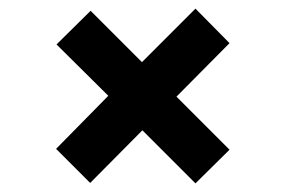

<svg xmlns="http://www.w3.org/2000/svg" viewBox="-20 -528 660 445"><path d="M433 -103 310 -226 189 -104 110 -183 231 -306 111 -425 190 -503 309 -384 433 -508 512 -428 389 -304 512 -181Z"/></svg>

Font: Literata 7pt
Style: Bold
Weight: 700
Designer: Latin by Veronika Burian and Jose Scaglione. Greek by Irene Vlachou. Cyrillic by Vera Evstafieva.
Foundry: TypeTogether
Version: Version 3.002